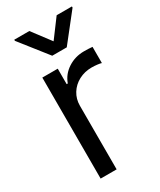

<svg xmlns="http://www.w3.org/2000/svg" viewBox="-190 -808 729 873"><g transform="rotate(-30 175.0 -371.5)"><path d="M67.4 -530.3H148.4V-449.2H154.3Q168.9 -490.2 206.5 -514.6Q244.1 -539.1 291 -539.1Q315.4 -539.1 335 -537.1V-452.1Q330.1 -454.1 314.5 -456.1Q298.8 -458 284.2 -458Q247.1 -458 216.8 -441.9Q186.5 -425.8 168.9 -397.5Q151.4 -369.1 151.4 -334V0H67.4ZM194.3 -647.5 265.6 -743.2H345.7V-737.3L232.4 -593.8H156.2L43 -737.3V-743.2H122.1Z"/></g></svg>

Font: WEMIX Pretendard Variable
Style: Regular
Weight: 400
Designer: Base glyphs from Inter by Rasmus Andersson; Hangeul glyphs from Noto Sans CJK(Source Han Sans) by Jang Soo-young and Kan
Foundry: Kil Hyung-jin
Version: Version 1.000;Glyphs 3.2 (3208)